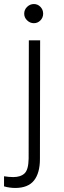

<svg xmlns="http://www.w3.org/2000/svg" viewBox="-20 -700 318 952"><path d="M55 232Q43 232 28 230Q13 228 0 224V174Q12 176 24 177Q36 178 46 178Q82 178 101.5 160Q121 142 122 87L123 -500H179L178 88Q178 158 148.5 195Q119 232 55 232ZM148 -585Q129 -585 114.5 -599Q100 -613 100 -632Q100 -652 114.5 -666Q129 -680 148 -680Q167 -680 180.5 -666Q194 -652 194 -632Q194 -613 180.5 -599Q167 -585 148 -585Z"/></svg>

Font: Inclusive Sans Light
Style: Regular
Weight: 300
Designer: Olivia King
Foundry: Olivia King
Version: Version 2.004